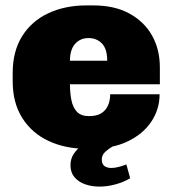

<svg xmlns="http://www.w3.org/2000/svg" viewBox="-20 -541 641 711"><path d="M301 10Q222 10 160 -19Q98 -48 62.5 -104Q27 -160 27 -240V-271Q27 -351 62 -407Q97 -463 159 -492Q221 -521 300 -521H325Q404 -521 459 -491Q514 -461 543 -409.5Q572 -358 572 -291V-229H239Q239 -197 244.5 -170Q250 -143 265 -127Q280 -111 310 -111Q337 -111 354 -121Q371 -131 379.5 -149.5Q388 -168 388 -192H571Q571 -136 540 -90Q509 -44 452 -17Q395 10 316 10ZM239 -316H377Q377 -360 357.5 -380Q338 -400 308 -400Q277 -400 258 -378.5Q239 -357 239 -316ZM348 150Q320 150 295.5 141.5Q271 133 256 115.5Q241 98 241 71Q241 47 253 29Q265 11 281 0H399Q382 10 369.5 21.5Q357 33 357 50Q357 67 367 74Q377 81 392 81Q405 81 420 77Q435 73 448 68L462 119Q439 133 408.5 141.5Q378 150 348 150Z"/></svg>

Font: Chivo Medium Black
Style: Regular
Weight: 900
Version: Version 2.002